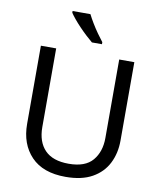

<svg xmlns="http://www.w3.org/2000/svg" viewBox="-100 -1023 932 1113"><g transform="rotate(10 365.5 -467.0)"><path d="M640 -252Q640 -178 610 -118.5Q580 -59 518.5 -24.5Q457 10 362 10Q229 10 159.5 -62.5Q90 -135 90 -254V-714H180V-251Q180 -164 226.5 -116Q273 -68 367 -68Q464 -68 507.5 -119.5Q551 -171 551 -252V-714H640ZM341 -944Q352 -922 368.5 -894.5Q385 -867 403.5 -841Q422 -815 437 -796V-784H378Q361 -798 340 -817.5Q319 -837 298.5 -858.5Q278 -880 261.5 -900Q245 -920 236 -934V-944Z"/></g></svg>

Font: Noto Sans Vithkuqi
Style: Regular
Weight: 400
Version: Version 1.001